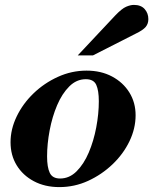

<svg xmlns="http://www.w3.org/2000/svg" viewBox="-20 -750 625 783"><path d="M222 13Q163 13 118 -11Q73 -35 48 -76Q23 -117 23 -170Q23 -223 48 -275Q73 -327 116.5 -369Q160 -411 216 -436.5Q272 -462 333 -462Q392 -462 437 -438Q482 -414 507.5 -373Q533 -332 533 -280Q533 -226 508 -174Q483 -122 439 -80Q395 -38 339.5 -12.5Q284 13 222 13ZM225 -22Q263 -22 292.5 -51.5Q322 -81 342 -128Q362 -175 372.5 -230.5Q383 -286 383 -337Q383 -381 372.5 -404Q362 -427 330 -427Q292 -427 262.5 -397.5Q233 -368 213 -321Q193 -274 182.5 -218.5Q172 -163 172 -112Q172 -68 183 -45Q194 -22 225 -22ZM297 -524 451 -688Q477 -715 494.5 -722.5Q512 -730 526 -730Q555 -730 570 -713Q585 -696 585 -672Q585 -653 574 -640Q563 -627 534 -613L359 -524Z"/></svg>

Font: Libre Bodoni
Style: Bold Italic
Weight: 700
Italic angle: -13°
Version: Version 2.005;gftools[0.9.23]